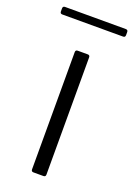

<svg xmlns="http://www.w3.org/2000/svg" viewBox="-179 -760 569 814"><g transform="rotate(20 105.0 -352.5)"><path d="M82 0Q72 0 72 -10V-539Q72 -549 82 -549H127Q137 -549 137 -539V-10Q137 0 127 0ZM-32 -671Q-42 -671 -42 -681V-695Q-42 -705 -32 -705H242Q252 -705 252 -695V-681Q252 -671 242 -671Z"/></g></svg>

Font: Open Sauce Two Light
Style: Regular
Weight: 300
Designer: Alfredo Marco Pradil
Foundry: Creative Sauce Fz LLC
Version: Version 1.477